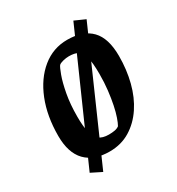

<svg xmlns="http://www.w3.org/2000/svg" viewBox="-158 -675 787 852"><g transform="rotate(-30 236.0 -249.0)"><path d="M123 75 69 48 344 -573 398 -549ZM194 11Q115 11 72.5 -32.5Q30 -76 30 -163Q30 -264 61.5 -343Q93 -422 149 -467.5Q205 -513 277 -513Q358 -513 399.5 -470Q441 -427 441 -336Q441 -266 425 -203.5Q409 -141 377 -93Q345 -45 299 -17Q253 11 194 11ZM228 -56Q245 -56 258.5 -58.5Q272 -61 281 -68Q288 -80 296 -103Q304 -126 310.5 -157.5Q317 -189 321.5 -227.5Q326 -266 326 -310Q326 -368 318 -397.5Q310 -427 293 -436.5Q276 -446 247 -446Q233 -446 217 -442Q201 -438 195 -432Q189 -425 177 -392.5Q165 -360 155.5 -309Q146 -258 146 -195Q146 -146 153 -115Q160 -84 178 -70Q196 -56 228 -56Z"/></g></svg>

Font: Faustina Light SemiBold
Style: Italic
Weight: 600
Italic angle: -8°
Version: Version 1.200